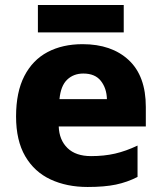

<svg xmlns="http://www.w3.org/2000/svg" viewBox="-20 -735 643 765"><path d="M309 -559Q425 -559 493 -495.5Q561 -432 561 -309V-231H214Q216 -177 249 -145Q282 -113 343 -113Q395 -113 438.5 -123Q482 -133 528 -155V-30Q487 -9 441.5 0.5Q396 10 329 10Q246 10 181.5 -20Q117 -50 80.5 -112.5Q44 -175 44 -271Q44 -368 77 -432Q110 -496 169.5 -527.5Q229 -559 309 -559ZM312 -442Q273 -442 247.5 -417.5Q222 -393 217 -340H406Q405 -383 382 -412.5Q359 -442 312 -442ZM473 -715V-606H131V-715Z"/></svg>

Font: Noto Sans Kannada ExtraBold
Style: Regular
Weight: 800
Designer: Jelle Bosma - Monotype Design Team
Foundry: Monotype Imaging Inc.
Version: Version 2.005; ttfautohint (v1.8.4.7-5d5b)